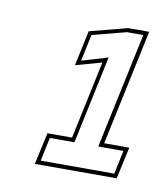

<svg xmlns="http://www.w3.org/2000/svg" viewBox="-46 -740 311 365"><g transform="rotate(10 109.0 -557.5)"><path d="M44 -415 57.5 -476.5H105L137 -627L86.5 -613L101 -681L174 -700H214.5L167 -476.5H215.5L202 -415ZM54 -423H196L205.5 -468.5H157L204.5 -692H173L107.5 -675L96.5 -623.5L147 -638.5L111 -468.5H63.5Z"/></g></svg>

Font: Tourney Condensed Thin
Style: Italic
Weight: 100
Width: 3
Italic angle: -12°
Designer: Tyler Finck
Foundry: Etcetera Type Co
Version: Version 1.010; ttfautohint (v1.8.3)